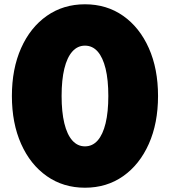

<svg xmlns="http://www.w3.org/2000/svg" viewBox="-20 -860 793 896"><path d="M376.5 16Q275.5 16 198.5 -38Q121.5 -92 78.5 -188.5Q35.5 -285 35.5 -412Q35.5 -539 78.5 -635.5Q121.5 -732 198.5 -786Q275.5 -840 376.5 -840Q478 -840 554.8 -786Q631.5 -732 674.5 -635.5Q717.5 -539 717.5 -412Q717.5 -285 674.5 -188.5Q631.5 -92 554.8 -38Q478 16 376.5 16ZM376.5 -177Q411.5 -177 435.8 -204.5Q460 -232 472.8 -284.8Q485.5 -337.5 485.5 -412Q485.5 -487 472.8 -539.5Q460 -592 435.8 -619.5Q411.5 -647 376.5 -647Q342 -647 317.5 -619.5Q293 -592 280.2 -539.5Q267.5 -487 267.5 -412Q267.5 -337.5 280.2 -284.8Q293 -232 317.5 -204.5Q342 -177 376.5 -177Z"/></svg>

Font: Spartan Thin Black
Style: Regular
Weight: 900
Version: Version 1.004